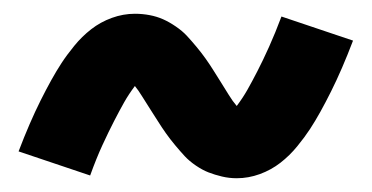

<svg xmlns="http://www.w3.org/2000/svg" viewBox="-20 -438 540 279"><path d="M324 -179Q313 -179 302.5 -181.5Q292 -184 283 -187.5Q274 -191 264.5 -197.5Q255 -204 248.5 -211Q242 -218 234.5 -227Q227 -236 221 -244.5Q215 -253 210 -261Q205 -269 198.5 -279Q192 -289 186.5 -298Q181 -307 176 -313Q167 -301 160.5 -289.5Q154 -278 146 -262.5Q138 -247 129 -227.5Q120 -208 111 -183L7 -218Q15 -239 23 -257.5Q31 -276 39 -292Q47 -308 54.5 -321.5Q62 -335 69.5 -346.5Q77 -358 88 -371.5Q99 -385 112.5 -395.5Q126 -406 142.5 -412Q159 -418 176 -418Q187 -418 197.5 -416Q208 -414 217 -410Q226 -406 235.5 -399.5Q245 -393 251.5 -386Q258 -379 265.5 -370Q273 -361 279 -352.5Q285 -344 290 -336Q295 -328 301 -318.5Q307 -309 312.5 -300Q318 -291 324 -284Q333 -296 339.5 -307.5Q346 -319 354 -334.5Q362 -350 371 -370Q380 -390 389 -414L493 -379Q485 -358 477 -339.5Q469 -321 461 -305Q453 -289 445.5 -275.5Q438 -262 430.5 -250.5Q423 -239 412 -225.5Q401 -212 387.5 -201.5Q374 -191 357.5 -185Q341 -179 324 -179Z"/></svg>

Font: Iosevka Algr
Style: Bold
Weight: 700
Monospace: yes
Designer: Belleve Invis
Foundry: Belleve Invis
Version: Version 26.0.2; ttfautohint (v1.8.3)